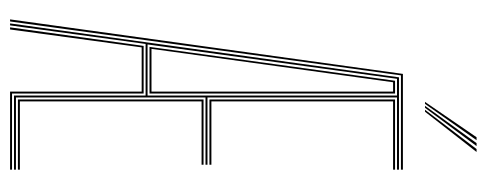

<svg xmlns="http://www.w3.org/2000/svg" viewBox="-320 -670 990 391"><g transform="rotate(90 175.5 -475.0)"><path d="M20 0 131 -800H326V-796H134L24.2 0ZM28.2 0 138 -792H326V-788H179V-402H316V-398H179V-12H326V-8H175V-276H70L32.2 0ZM71 -280H175V-788H141ZM76 -284 145 -784H171V-284ZM183 -406V-784H326V-780H187V-410H316V-406ZM80 -288H167V-780H148ZM183 -16V-394H316V-390H187V-20H326V-16ZM36.2 0 74 -272H171V-4H326V0H167V-268H77L40.5 0ZM188 -845 260 -950H266L192 -845ZM204 -845 284 -950H290L208 -845ZM196 -845 272 -950H278L200 -845Z"/></g></svg>

Font: Big Shoulders Inline Display Thin
Style: Regular
Weight: 100
Designer: Patric King
Foundry: XO Type Co
Version: Version 1.000